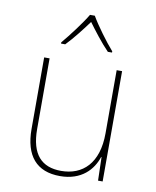

<svg xmlns="http://www.w3.org/2000/svg" viewBox="-86 -829 735 905"><g transform="rotate(10 281.5 -376.5)"><path d="M160 -612V-606H180C215 -642 255 -694 282 -731C310 -693 348 -643 384 -606H404V-612C371 -649 318 -721 294 -763H271C247 -722 194 -652 160 -612ZM263 10C367 10 419 -51 439 -112H441L444 0H466V-528H440V-226C440 -82 367 -15 264 -15C171 -15 119 -68 119 -190V-528H93V-186C93 -57 151 10 263 10Z"/></g></svg>

Font: Noto Sans Mono SemiCondensed Thin
Style: Regular
Weight: 100
Width: 4
Designer: Monotype Design Team
Foundry: Monotype Imaging Inc.
Version: Version 2.014